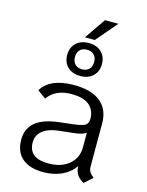

<svg xmlns="http://www.w3.org/2000/svg" viewBox="-128 -936 784 1025"><g transform="rotate(15 264.0 -423.5)"><path d="M297 -742H242L322 -858H396ZM175 -627Q175 -668 201 -693Q227 -718 271 -718Q315 -718 341 -693Q367 -668 367 -627Q367 -586 341 -561Q315 -536 271 -536Q227 -536 201 -561Q175 -586 175 -627ZM218 -627Q218 -602 232 -587.5Q246 -573 271 -573Q296 -573 310 -587.5Q324 -602 324 -627Q324 -652 310 -666.5Q296 -681 271 -681Q246 -681 232 -666.5Q218 -652 218 -627ZM481 -29 436 11Q411 -3 399 -21Q387 -39 385 -68Q359 -30 314 -9.5Q269 11 213 11Q137 11 96 -24.5Q55 -60 55 -127Q55 -189 98 -224Q141 -259 228 -269L306 -278Q339 -282 355.5 -288Q372 -294 378 -305.5Q384 -317 383 -338Q374 -431 253 -431Q208 -431 176 -416.5Q144 -402 121 -371L75 -405Q122 -481 253 -481Q349 -481 399.5 -440Q450 -399 450 -322V-85Q450 -67 456.5 -55.5Q463 -44 481 -29ZM384 -172V-253Q372 -244 355 -239.5Q338 -235 308 -232L234 -224Q177 -217 147.5 -192.5Q118 -168 118 -128Q118 -41 228 -41Q298 -41 341 -77Q384 -113 384 -172Z"/></g></svg>

Font: KoHo
Style: Regular
Weight: 400
Version: Version 1.000; ttfautohint (v1.6)